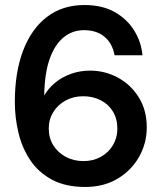

<svg xmlns="http://www.w3.org/2000/svg" viewBox="-20 -732 637 764"><path d="M319 12Q241 12 187 -17Q133 -46 100.5 -94.5Q68 -143 53.5 -203.5Q39 -264 39 -326Q39 -443 71.5 -529.5Q104 -616 166 -664Q228 -712 316 -712Q387 -712 436.5 -684Q486 -656 514 -610.5Q542 -565 547 -512H436Q427 -560 395.5 -586Q364 -612 314 -612Q269 -612 234 -584Q199 -556 178.5 -500Q158 -444 156 -357Q156 -356 156 -355Q156 -354 156 -352Q172 -380 199 -402.5Q226 -425 262 -438Q298 -451 339 -451Q397 -451 448.5 -423.5Q500 -396 532 -345Q564 -294 564 -225Q564 -162 533.5 -108Q503 -54 448 -21Q393 12 319 12ZM312 -91Q351 -91 381.5 -108Q412 -125 429.5 -154.5Q447 -184 447 -220Q447 -259 429.5 -288Q412 -317 381 -333Q350 -349 311 -349Q272 -349 241 -332Q210 -315 192 -286Q174 -257 174 -221Q174 -183 192 -154Q210 -125 241.5 -108Q273 -91 312 -91Z"/></svg>

Font: DM Sans 36pt SemiBold
Style: Regular
Weight: 600
Designer: Colophon Foundry, Jonny Pinhorn
Foundry: Colophon Foundry
Version: Version 4.004;gftools[0.9.30]